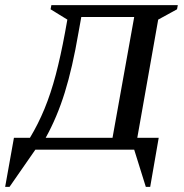

<svg xmlns="http://www.w3.org/2000/svg" viewBox="-63 -580 712 744"><path d="M74 0 -26 144H-43L-9 -46H53Q85 -99 109.5 -158.5Q134 -218 153 -290Q172 -362 189 -454L198 -504L133 -544L136 -560H626L623 -544L550 -504L469 -46H552L519 144H502L457 0ZM241 -453Q218 -318 188 -221.5Q158 -125 114 -46H373L457 -514H252Z"/></svg>

Font: Spectral SC Medium
Style: Italic
Weight: 500
Italic angle: -10°
Designer: Jean-Baptiste Levee
Foundry: Production Type
Version: Version 2.001